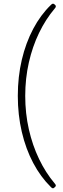

<svg xmlns="http://www.w3.org/2000/svg" viewBox="-20 -803 341 1035"><path d="M266 212Q262 212 259 209.5Q256 207 254 205Q199 151 159 75.5Q119 0 97.5 -92Q76 -184 76 -286Q76 -389 97.5 -480.5Q119 -572 159 -647.5Q199 -723 254 -776Q256 -778 259 -780.5Q262 -783 266 -783Q269 -783 272.5 -780.5Q276 -778 278.5 -775Q281 -772 281 -769Q281 -766 279.5 -763Q278 -760 275 -757Q226 -699 190.5 -625.5Q155 -552 135.5 -466Q116 -380 116 -286Q116 -192 135.5 -106Q155 -20 190.5 54Q226 128 275 186Q278 189 279.5 192Q281 195 281 198Q281 200 278 203.5Q275 207 271.5 209.5Q268 212 266 212Z"/></svg>

Font: Asap Thin
Style: Regular
Weight: 250
Designer: Pablo Cosgaya
Foundry: Omnibus-Type
Version: Version 3.001